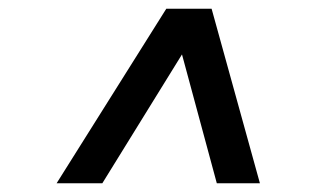

<svg xmlns="http://www.w3.org/2000/svg" viewBox="-20 -707 718 441"><path d="M110 -286 362 -687H466L577 -286H478L398 -582L215 -286Z"/></svg>

Font: Archivo SemiExpanded SemiBold
Style: Italic
Weight: 600
Width: 6
Italic angle: -10°
Designer: Hector Gatti
Foundry: Omnibus-Type
Version: Version 2.001